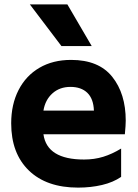

<svg xmlns="http://www.w3.org/2000/svg" viewBox="-20 -841 631 875"><path d="M31 -279Q31 -365 64.5 -430.5Q98 -496 159.5 -532Q221 -568 304 -568Q430 -568 491.5 -491Q553 -414 553 -291Q553 -271 549 -229H178Q194 -114 363 -114Q410 -114 450.5 -126.5Q491 -139 532 -164V-35Q496 -10 445 2Q394 14 336 14Q192 14 111.5 -64Q31 -142 31 -279ZM408 -337Q406 -391 378 -418Q350 -445 301 -445Q252 -445 219 -415.5Q186 -386 178 -337ZM260 -631 116 -821H287L398 -631Z"/></svg>

Font: Application
Style: Bold
Weight: 700
Designer: Wei Huang
Foundry: Wei Huang
Version: Version 0.012